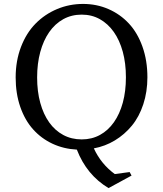

<svg xmlns="http://www.w3.org/2000/svg" viewBox="-20 -754 834 982"><path d="M397.9 -679.2Q345.7 -679.2 303.5 -655.8Q261.2 -632.3 231.7 -589.8Q202.1 -547.4 186 -488.3Q169.9 -429.2 169.9 -357.9Q169.9 -286.1 186 -227.8Q202.1 -169.4 231.7 -127.9Q261.2 -86.4 303.5 -63.7Q345.7 -41 397.9 -41Q449.7 -41 491.5 -64Q533.2 -86.9 562.7 -128.9Q592.3 -170.9 608.2 -229.2Q624 -287.6 624 -358.9Q624 -430.7 607.9 -489.5Q591.8 -548.3 562 -590.6Q532.2 -632.8 490.7 -656Q449.2 -679.2 397.9 -679.2ZM733.9 -358.9Q733.9 -284.7 712.9 -220.7Q691.9 -156.7 654.5 -111.3Q617.2 -65.9 567.6 -35.9Q518.1 -5.9 460 4.9Q496.6 84.5 566.9 136.2L643.1 126L652.8 144L535.2 208Q423.3 141.1 373 11.2Q305.7 7.8 248.3 -19Q190.9 -45.9 149.2 -92.5Q107.4 -139.2 83.7 -207.3Q60.1 -275.4 60.1 -357.9Q60.1 -442.9 87.4 -514.2Q114.7 -585.4 161.9 -633.3Q209 -681.2 271.7 -707.5Q334.5 -733.9 404.8 -733.9Q474.6 -733.9 534.9 -707.5Q595.2 -681.2 639.4 -633.5Q683.6 -585.9 708.7 -515.1Q733.9 -444.3 733.9 -358.9Z"/></svg>

Font: Amethysta
Style: Regular
Weight: 400
Designer: Konstantin Vinogradov, Alexei Vanyashin
Foundry: Cyreal (www.cyreal.org)
Version: Version 1.002